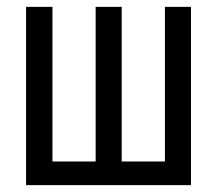

<svg xmlns="http://www.w3.org/2000/svg" viewBox="-20 -540 634 560"><path d="M56 0V-520H133V-69H259V-520H335V-69H461V-520H537V0Z"/></svg>

Font: Iosevka QP
Style: Regular
Weight: 400
Designer: Belleve Invis
Foundry: Belleve Invis
Version: Version 20.0.0; ttfautohint (v1.8.4)